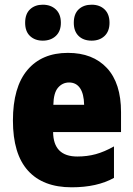

<svg xmlns="http://www.w3.org/2000/svg" viewBox="-20 -787 567 817"><path d="M269 -562Q375 -562 435 -497.5Q495 -433 495 -310V-225H206Q207 -121 309 -121Q351 -121 387.5 -131Q424 -141 465 -164V-30Q393 10 285 10Q163 10 99 -61Q35 -132 35 -274Q35 -416 96.5 -489Q158 -562 269 -562ZM274 -436Q246 -436 227 -414Q208 -392 207 -341H338Q337 -388 320.5 -412Q304 -436 274 -436ZM87 -690Q87 -728 108 -747.5Q129 -767 162 -767Q196 -767 217.5 -747Q239 -727 239 -690Q239 -654 217.5 -634Q196 -614 162 -614Q129 -614 108 -633.5Q87 -653 87 -690ZM294 -690Q294 -728 315 -747.5Q336 -767 370 -767Q404 -767 425 -747Q446 -727 446 -690Q446 -654 425 -634Q404 -614 370 -614Q335 -614 314.5 -634Q294 -654 294 -690Z"/></svg>

Font: Noto Sans Bengali Condensed Black
Style: Regular
Weight: 900
Width: 3
Designer: Joana Ranito - Universal Thirst; Jelle Bosma - Monotype Design Team
Foundry: Universal Thirst ehf.
Version: Version 3.000; ttfautohint (v1.8.4.7-5d5b)